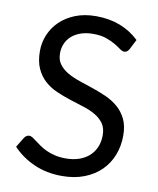

<svg xmlns="http://www.w3.org/2000/svg" viewBox="-83 -789 707 861"><g transform="rotate(10 271.0 -358.0)"><path d="M458 -604.5Q453.5 -597 448.2 -593.2Q443 -589.5 435.5 -589.5Q427 -589.5 415.5 -598Q404 -606.5 386.8 -616.8Q369.5 -627 345.2 -635.5Q321 -644 286.5 -644Q254 -644 229.2 -635.2Q204.5 -626.5 187.8 -611.5Q171 -596.5 162.5 -576.2Q154 -556 154 -532.5Q154 -502.5 168.8 -482.8Q183.5 -463 207.8 -449Q232 -435 262.8 -424.8Q293.5 -414.5 325.8 -403.5Q358 -392.5 388.8 -378.8Q419.5 -365 443.8 -344Q468 -323 482.8 -292.5Q497.5 -262 497.5 -217.5Q497.5 -170.5 481.5 -129.2Q465.5 -88 434.8 -57.5Q404 -27 359.2 -9.5Q314.5 8 257.5 8Q187.5 8 130.5 -17.2Q73.5 -42.5 33 -85.5L61 -131.5Q65 -137 70.8 -140.8Q76.5 -144.5 83.5 -144.5Q90 -144.5 98.2 -139.2Q106.5 -134 117 -126Q127.5 -118 141 -108.5Q154.5 -99 171.8 -91Q189 -83 211 -77.8Q233 -72.5 260.5 -72.5Q295 -72.5 322 -82Q349 -91.5 367.8 -108.8Q386.5 -126 396.5 -150Q406.5 -174 406.5 -203.5Q406.5 -236 391.8 -256.8Q377 -277.5 353 -291.5Q329 -305.5 298 -315.2Q267 -325 235 -335.2Q203 -345.5 172 -359Q141 -372.5 117 -394Q93 -415.5 78.2 -447.8Q63.5 -480 63.5 -527.5Q63.5 -565.5 78.2 -601Q93 -636.5 121.2 -664Q149.5 -691.5 190.8 -708Q232 -724.5 285.5 -724.5Q345.5 -724.5 394.8 -705.5Q444 -686.5 481.5 -650.5Z"/></g></svg>

Font: Lato
Style: Regular
Weight: 400
Designer: Lukasz Dziedzic with Adam Twardoch and Botio Nikoltchev
Foundry: tyPoland Lukasz Dziedzic
Version: Version 2.010; 2014-09-01; http://www.latofonts.com/; ttfaut